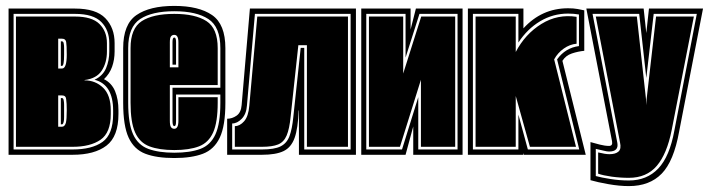

<svg xmlns="http://www.w3.org/2000/svg" viewBox="-20 -524 2400 650"><path d="M9 0V-495H234Q305 -495 336.5 -462.5Q368 -430 368 -378V-350Q368 -322 359.5 -298Q351 -274 332 -256Q358 -243 369.5 -215.5Q381 -188 381 -150V-138Q381 -62 340.5 -31Q300 0 226 0ZM26 -18H226Q291 -18 327 -43.5Q363 -69 363 -138V-150Q363 -238 300 -254Q328 -267 339 -293Q350 -319 350 -350V-378Q350 -422 323 -449.5Q296 -477 234 -477H26ZM34 -27V-468H234Q291 -468 316.5 -443Q342 -418 342 -378V-350Q342 -312 324.5 -285Q307 -258 266 -253V-252Q303 -252 329 -227Q355 -202 355 -150V-138Q355 -75 320.5 -51Q286 -27 226 -27ZM177 -292H190Q206 -292 206 -339Q206 -355 205.5 -365.5Q205 -376 204 -382Q202 -393 190 -393H177ZM186 -301V-384H190Q195 -384 196 -375Q197 -370 197 -361Q197 -352 197 -339Q197 -301 190 -301ZM177 -95H190Q199 -95 203 -108Q206 -120 206 -151Q206 -163 205.5 -172Q205 -181 204 -188Q203 -201 190 -201H177ZM186 -103V-192H190Q195 -192 196 -182Q197 -177 197 -169Q197 -161 197 -151Q197 -138 197 -128.5Q197 -119 196 -114Q194 -103 190 -103Z M570 11Q510 11 472 -3.5Q434 -18 415.5 -58Q397 -98 397 -176V-361Q397 -442 442 -473Q487 -504 570 -504Q653 -504 698 -473Q743 -442 743 -361V-176Q743 -98 724 -58Q705 -18 667 -3.5Q629 11 570 11ZM570 -7Q624 -7 658.5 -20Q693 -33 709.5 -69.5Q726 -106 726 -176V-204H576V-115Q576 -104 574.5 -100.5Q573 -97 570 -97Q564 -97 564 -115V-227H726V-361Q726 -433 685.5 -459.5Q645 -486 570 -486Q495 -486 454.5 -459.5Q414 -433 414 -361V-176Q414 -106 430.5 -69.5Q447 -33 482 -20Q517 -7 570 -7ZM570 -16Q519 -16 486 -28.5Q453 -41 437.5 -75.5Q422 -110 422 -176V-361Q422 -428 460 -452.5Q498 -477 570 -477Q641 -477 679 -452.5Q717 -428 717 -361V-236H555V-115Q555 -99 559 -93.5Q563 -88 570 -88Q584 -88 584 -115V-195H717V-176Q717 -110 701.5 -75.5Q686 -41 653.5 -28.5Q621 -16 570 -16ZM555 -296H584V-381Q584 -406 570 -406Q563 -406 559 -401Q555 -396 555 -381ZM564 -305V-382Q564 -397 570 -397Q576 -397 576 -382V-305Z M749 0V-122Q766 -122 781 -132.5Q796 -143 798 -168L826 -495H1185V0H992V-150H991Q989 -90 977.5 -57.5Q966 -25 940 -12.5Q914 0 867 0ZM766 -18H867Q909 -18 930 -28.5Q951 -39 960 -63Q969 -87 973 -128L998 -362H1010V-18H1167V-477H843L816 -167Q814 -138 798.5 -122Q783 -106 766 -106ZM775 -27V-97Q792 -97 806.5 -113.5Q821 -130 824 -166L851 -468H1158V-27H1019V-371H990L964 -130Q960 -88 950.5 -65.5Q941 -43 921.5 -35Q902 -27 867 -27Z M1203 0V-495H1370V-424L1388 -495H1546V0H1379V-96L1353 0ZM1220 -18H1341L1396 -195V-18H1529V-477H1400L1353 -329V-477H1220ZM1229 -27V-468H1345V-275L1406 -468H1521V-27H1405V-254L1334 -27Z M1564 0V-495H1752V-428Q1814 -496 1903 -496Q1922 -496 1935.5 -493.5Q1949 -491 1958 -489V-352Q1937 -350 1916 -343Q1895 -336 1884 -318L1963 0H1754L1752 -6V0ZM1581 -18H1735V-136L1767 -18H1941L1866 -323Q1894 -362 1940 -368V-475Q1922 -478 1903 -478Q1852 -478 1808.5 -452Q1765 -426 1735 -380V-477H1581ZM1590 -27V-468H1726V-348Q1758 -409 1813 -443Q1868 -477 1932 -467V-376Q1909 -374 1888.5 -359.5Q1868 -345 1856 -323L1930 -27H1774L1726 -199V-27Z M2109 106Q2077 106 2040 99.5Q2003 93 1979 86V-43Q1993 -39 2010.5 -34.5Q2028 -30 2042 -30Q2055 -30 2052 -46L1965 -495H2159L2168 -412L2177 -495H2360L2279 -78Q2261 22 2220 64Q2179 106 2109 106ZM2109 87Q2170 87 2208.5 46.5Q2247 6 2263 -82L2339 -477H2193L2168 -260L2144 -477H1986L2070 -40Q2075 -11 2042 -11Q2035 -11 2025.5 -13.5Q2016 -16 1997 -20V72Q2015 77 2046.5 82Q2078 87 2109 87ZM2109 78Q2079 78 2050.5 74Q2022 70 2005 64V-8Q2029 -2 2043 -2Q2064 -2 2074 -11Q2084 -20 2079 -42L1997 -468H2136L2167 -188L2168 -168L2169 -188L2201 -468H2329L2254 -84Q2238 -3 2203.5 37.5Q2169 78 2109 78Z"/></svg>

Font: Alumni Sans Collegiate One
Style: Regular
Weight: 400
Designer: Robert E. Leuschke
Foundry: Robert E. Leuschke
Version: Version 1.100